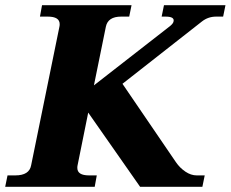

<svg xmlns="http://www.w3.org/2000/svg" viewBox="-47 -720 889 740"><path d="M822 -700 813 -656H786Q755 -656 731 -637L425 -397L631 -95Q646 -73 667.5 -58.5Q689 -44 711 -44H742L733 0H493L293 -286L252 -83Q251 -79 251 -73Q251 -44 296 -44H326L318 0H-27L-18 -44H12Q66 -44 73 -83L182 -617Q183 -621 183 -627Q183 -656 137 -656H107L115 -700H460L451 -656H420Q369 -656 361 -617L315 -391L609 -620Q621 -630 622 -638Q626 -656 591 -656H576L585 -700Z"/></svg>

Font: Taviraj
Style: Bold Italic
Weight: 700
Italic angle: -12°
Designer: Katatrad Team
Foundry: CadsonDemak
Version: Version 1.001